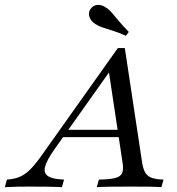

<svg xmlns="http://www.w3.org/2000/svg" viewBox="-83 -776 733 796"><path d="M-63.1 0 -54.3 -31.5Q-25 -33.2 -2.6 -42.3Q19.8 -51.4 40.4 -71.6Q60.9 -91.9 84.2 -124.1L405.5 -576.6H434.5L506.8 -98.3Q511.1 -73.9 520 -59.3Q528.9 -44.6 547.4 -38.4Q565.9 -32.3 595 -31.5L586.1 0Q567.1 -1.6 533.9 -2Q500.7 -2.4 459.5 -2.4Q411.2 -2.4 375 -2Q338.9 -1.6 318.2 0L327.1 -31.5Q372.1 -32.2 394.3 -37.9Q416.6 -43.7 423.1 -58.2Q429.6 -72.8 425.5 -99.2L367.1 -486.6L384.6 -497.9L142.2 -156.2Q111.1 -112.2 104 -85.4Q96.8 -58.7 116.2 -45.8Q135.5 -33 182.6 -31.5L173.8 0Q143.8 -1.6 109.1 -2Q74.3 -2.4 38.1 -2.4Q14.6 -2.4 -9.7 -2Q-34.1 -1.6 -63.1 0ZM166.7 -207.4 188.4 -238H440.7L444.3 -207.4ZM439 -627.7Q407.1 -641.9 382.7 -649.3Q358.2 -656.7 341.1 -662.6Q324 -668.5 311.6 -676.6Q292.2 -690.2 287.3 -707.4Q282.5 -724.6 292.2 -738.6Q302.6 -754.2 321 -755.7Q339.5 -757.2 358.8 -743Q371.2 -734.9 382.6 -721.1Q394 -707.2 409.9 -688.5Q425.7 -669.8 451 -643.7Z"/></svg>

Font: Playfair 5pt SemiExpanded Light 12pt
Style: Italic
Weight: 300
Italic angle: -15.6°
Version: Version 2.000;gftools[0.9.28]